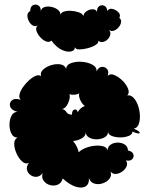

<svg xmlns="http://www.w3.org/2000/svg" viewBox="-20 -809 663 851"><path d="M258 -18Q252 3 236 9.5Q220 16 202.5 11.5Q185 7 174 -7Q163 -21 169 -42Q158 -27 143 -25.5Q128 -24 115.5 -33Q103 -42 99.5 -56.5Q96 -71 108 -87Q93 -80 78 -93.5Q63 -107 53 -129.5Q43 -152 43 -172Q43 -192 58 -199Q40 -199 31 -216Q22 -233 22 -256Q22 -279 31 -296Q40 -313 57 -313Q30 -321 25 -337Q20 -353 32.5 -364Q45 -375 72 -367Q63 -375 66.5 -390.5Q70 -406 82 -423Q94 -440 109 -453.5Q124 -467 138.5 -473Q153 -479 162 -471Q157 -488 171.5 -501Q186 -514 208 -520.5Q230 -527 249 -523.5Q268 -520 273 -503Q274 -522 295.5 -529.5Q317 -537 343.5 -535Q370 -533 390 -522Q410 -511 408 -492Q416 -511 430.5 -512.5Q445 -514 454.5 -503Q464 -492 457 -473Q468 -484 486.5 -476.5Q505 -469 522.5 -452Q540 -435 547.5 -416Q555 -397 544 -386Q559 -389 571.5 -376Q584 -363 591.5 -342Q599 -321 600 -298.5Q601 -276 595 -259Q589 -242 573 -239Q602 -226 599 -219.5Q596 -213 567 -226Q567 -213 550.5 -206.5Q534 -200 513 -200Q492 -200 475.5 -206.5Q459 -213 459 -226Q459 -209 444 -200.5Q429 -192 409.5 -191.5Q390 -191 375 -199.5Q360 -208 360 -224Q361 -207 343.5 -196.5Q326 -186 304 -184Q314 -172 320.5 -158.5Q327 -145 329 -134Q339 -145 359 -153Q379 -161 400 -163Q421 -165 437.5 -160.5Q454 -156 457 -142Q457 -159 470.5 -168Q484 -177 502 -177Q520 -177 533.5 -168Q547 -159 547 -142Q567 -138 571 -125.5Q575 -113 566 -103.5Q557 -94 538 -98Q547 -85 541 -71.5Q535 -58 521.5 -48.5Q508 -39 493.5 -38Q479 -37 470 -49Q476 -30 464.5 -16Q453 -2 434 4Q415 10 397.5 4.5Q380 -1 374 -20Q376 7 359.5 17Q343 27 315.5 18.5Q288 10 258 -18ZM299 -301Q299 -321 310 -323.5Q321 -326 325 -311Q328 -320 337 -328Q346 -336 356 -339Q344 -348 336 -365Q328 -382 331 -395Q322 -390 309.5 -389Q297 -388 288 -392Q291 -381 287 -366Q283 -351 274.5 -339Q266 -327 255 -326Q268 -323 274.5 -312Q281 -301 299 -301ZM208 -629Q198 -620 184 -625.5Q170 -631 158 -644.5Q146 -658 141.5 -672.5Q137 -687 147 -696Q135 -690 124.5 -696.5Q114 -703 107.5 -716Q101 -729 101.5 -741.5Q102 -754 114 -760Q114 -779 125.5 -785.5Q137 -792 149 -785.5Q161 -779 161 -760Q164 -774 178.5 -778Q193 -782 210 -778Q227 -774 238.5 -764Q250 -754 247 -740Q248 -752 262 -757Q276 -762 294.5 -761Q313 -760 329 -754.5Q345 -749 350 -738Q351 -751 364 -759.5Q377 -768 391 -768Q405 -768 410 -756Q409 -774 419.5 -781.5Q430 -789 442 -783.5Q454 -778 456 -760Q463 -773 478.5 -769.5Q494 -766 505 -754.5Q516 -743 509 -730Q519 -721 516.5 -709Q514 -697 504.5 -686.5Q495 -676 483 -672.5Q471 -669 461 -678Q471 -669 469 -657Q467 -645 458 -635.5Q449 -626 437 -623Q425 -620 416 -629Q418 -619 404 -610Q390 -601 369.5 -595.5Q349 -590 332 -590Q315 -590 312 -600Q312 -585 295 -581Q278 -577 254 -588Q230 -599 208 -629Z"/></svg>

Font: Rubik Bubbles
Style: Regular
Weight: 400
Designer: Hubert and Fischer, NaN
Foundry: Hubert and Fischer, NaN
Version: Version 2.200